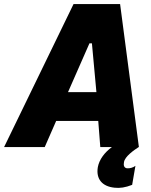

<svg xmlns="http://www.w3.org/2000/svg" viewBox="-74 -720 737 940"><path d="M-54 0H145L201 -128H407L417 0H474C438 26 412 61 405 98C395 156 426 193 487 199C513 202 540 198 573 185L589 92C577 101 561 105 548 104C533 102 530 89 533 74C537 46 582 15 605 0H606L514 -700H286ZM259 -269 364 -508H376L398 -269Z"/></svg>

Font: Fixel Text 20240404 ExtraBold
Style: Italic
Weight: 800
Width: 4
Italic angle: -10°
Designer: AlfaBravo + MacPaw
Foundry: Kyrylo Tkachov, Marchela Mozhyna, Serhii Makarenko, Maria Weinstein, Zakhar Kryvoshyya
Version: Version 1.211;Glyphs 3.2 (3225)